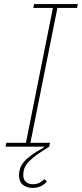

<svg xmlns="http://www.w3.org/2000/svg" viewBox="-20 -718 401 940"><path d="M11 -19H107L239 -679H143L147 -698H361L357 -679H261L129 -19H225L221 0Q187 21 163 38Q139 55 123.5 70.5Q108 86 101 102.5Q94 119 94 140Q94 162 107.5 173Q121 184 140 184Q161 184 175 176Q189 168 197 159L210 170Q199 184 181 193Q163 202 140 202Q112 202 92.5 187Q73 172 73 140Q73 122 78.5 106Q84 90 97.5 74Q111 58 134.5 41Q158 24 195 4L196 0H7Z"/></svg>

Font: IBM Plex Sans Cond Thin
Style: Italic
Weight: 100
Width: 3
Italic angle: -11°
Designer: Mike Abbink, Paul van der Laan, Pieter van Rosmalen
Foundry: Bold Monday
Version: Version 1.3